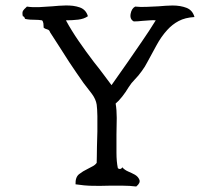

<svg xmlns="http://www.w3.org/2000/svg" viewBox="-20 -680 780 699"><path d="M688 -618Q654 -616 630.5 -603.5Q607 -591 589 -571Q567 -547 550 -515.5Q533 -484 516 -453Q508 -437 496 -421Q484 -404 471 -391Q458 -378 448 -362Q438 -345 425 -328.5Q412 -312 401 -303Q405 -280 405 -250.5Q405 -221 404 -190Q404 -156 404 -124Q404 -92 409 -68Q413 -64 418 -65Q423 -66 425 -71Q434 -61 447 -55.5Q460 -50 471 -44Q483 -37 487.5 -25.5Q492 -14 476 -1Q452 -4 427.5 -4Q403 -4 378 -4Q348 -3 317.5 -3.5Q287 -4 255 -9Q254 -35 268 -46Q282 -57 299 -65Q308 -70 317 -74.5Q326 -79 332 -87Q332 -95 332.5 -110.5Q333 -126 333 -146Q334 -172 334.5 -201.5Q335 -231 334.5 -257.5Q334 -284 332 -299Q329 -319 314 -339Q299 -359 284 -378Q271 -396 258 -415.5Q245 -435 232 -454Q214 -482 196.5 -509.5Q179 -537 162 -563Q160 -571 152 -573Q144 -575 139 -579Q139 -587 138 -594.5Q137 -602 133 -606Q127 -607 120.5 -607.5Q114 -608 107 -608Q99 -608 90.5 -608.5Q82 -609 72 -611Q70 -613 69 -616.5Q68 -620 63 -621Q60 -635 64 -641Q68 -647 74 -652Q77 -655 78 -656Q98 -653 122 -654Q146 -655 170 -657Q182 -658 194 -659Q206 -660 217 -660Q248 -661 270.5 -653Q293 -645 300 -621Q286 -611 264.5 -608.5Q243 -606 220 -606Q240 -569 266.5 -530.5Q293 -492 322 -454Q339 -433 355 -411.5Q371 -390 386 -370Q401 -391 415.5 -412Q430 -433 445 -454Q471 -492 497 -529.5Q523 -567 547 -606Q539 -607 526 -606Q513 -605 498 -604Q490 -603 482 -602.5Q474 -602 467 -602Q452 -610 455.5 -629.5Q459 -649 472 -656Q492 -654 513.5 -655Q535 -656 557 -657Q570 -658 583 -659Q596 -660 608 -660Q637 -660 659 -651.5Q681 -643 688 -618Z"/></svg>

Font: Yuji Syuku
Style: Regular
Weight: 400
Designer: Kataoka Yuji
Foundry: Kinuta Font Factory
Version: Version 3.002